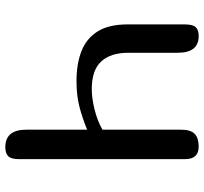

<svg xmlns="http://www.w3.org/2000/svg" viewBox="-42 -706 749 704"><g transform="rotate(90 332.0 -354.5)"><path d="M520 0Q456 0 456 -77V-300Q412 -282 371 -271.5Q330 -261 278 -261Q215 -261 168.5 -279Q122 -297 96 -338Q70 -379 70 -448V-659Q70 -687 80 -698Q90 -709 113 -709Q174 -709 174 -632V-451Q174 -386 206 -351.5Q238 -317 307 -317Q340 -317 381 -327Q422 -337 456 -356V-644Q456 -680 471.5 -694.5Q487 -709 518 -709Q564 -709 564 -659V-50Q564 -22 553.5 -11Q543 0 520 0Z"/></g></svg>

Font: Marmelad
Style: Regular
Weight: 400
Designer: Manvel Shmavonyan
Foundry: Cyreal
Version: Version 1.110; ttfautohint (v1.8.4.7-5d5b)